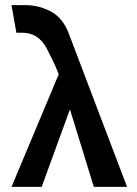

<svg xmlns="http://www.w3.org/2000/svg" viewBox="-20 -731 535 751"><path d="M347 0 229 -383Q219 -418 207.5 -446.5Q196 -475 184.5 -498.5Q173 -522 163 -541Q146 -573 122 -588Q98 -603 68 -603Q62 -603 56 -603Q50 -603 44 -603L25 -711Q39 -711 52 -711Q65 -711 78 -711Q132 -711 179 -686Q226 -661 249 -600L477 0ZM25 0 225 -477 271 -351 143 0Z"/></svg>

Font: Ysabeau
Style: Bold
Weight: 700
Designer: Christian Thalmann (Catharsis Fonts)
Version: Version 2.000;gftools[0.9.27.dev2+g8671c4b]